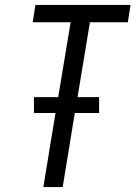

<svg xmlns="http://www.w3.org/2000/svg" viewBox="-20 -755 547 775"><path d="M155 0 204 -299H117V-363H215L265 -665H112L123 -735H507L496 -665H343L293 -363H380V-299H282L233 0Z"/></svg>

Font: Iosevka Algr
Style: Italic
Weight: 400
Italic angle: -9°
Monospace: yes
Designer: Belleve Invis
Foundry: Belleve Invis
Version: Version 26.0.2; ttfautohint (v1.8.3)